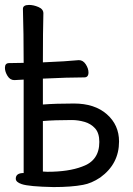

<svg xmlns="http://www.w3.org/2000/svg" viewBox="-20 -737 540 779"><path d="M197 22Q97 20 68 10Q44 2 44 -12Q44 -35 76 -35V-414L38 -412Q21 -412 10.5 -429Q0 -446 0 -462Q0 -481 17 -481L76 -482Q76 -604 73 -701Q73 -717 98 -717Q116 -717 136 -708.5Q156 -700 156 -683Q154 -611 154 -484Q250 -488 300 -493Q317 -493 328 -476Q339 -459 339 -443Q339 -423 322 -423Q257 -423 154 -418V-313Q205 -317 280 -317Q364 -317 413.5 -273.5Q463 -230 463 -163Q463 -72 387 -17Q351 7 317 13Q270 22 197 22ZM172 -40Q258 -40 313 -61Q383 -85 383 -161Q383 -197 366 -216Q349 -235 323 -242.5Q297 -250 271 -250Q202 -250 154 -246V-41Z"/></svg>

Font: LXGW WenKai Mono Medium
Style: Regular
Weight: 500
Monospace: yes
Designer: LXGW / Fontworks Inc.
Foundry: LXGW / Fontworks Inc.
Version: Version 1.520; June 14, 2025